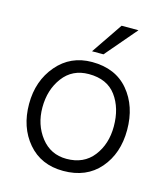

<svg xmlns="http://www.w3.org/2000/svg" viewBox="-108 -797 777 891"><g transform="rotate(15 280.5 -351.5)"><path d="M264 -562H319L447 -712H366ZM278 9C352 9 410.2 -15.5 452.5 -64.5C494.8 -113.5 516 -175.7 516 -251C516 -327 495.2 -389.8 453.5 -439.5C411.8 -489.2 353.3 -514 278 -514C209.3 -514 153.3 -488.7 110 -438C66.7 -387.3 45 -325 45 -251C45 -176.3 66 -114.3 108 -65C150 -15.7 206.7 9 278 9ZM278 -456C336.7 -456 380.3 -436.5 409 -397.5C437.7 -358.5 452 -309.7 452 -251C452 -194.3 436.8 -146.5 406.5 -107.5C376.2 -68.5 333.3 -49 278 -49C227.3 -49 186.5 -68.8 155.5 -108.5C124.5 -148.2 109 -195.7 109 -251C109 -307.7 124 -356 154 -396C184 -436 225.3 -456 278 -456Z"/></g></svg>

Font: Hind Light
Style: Regular
Weight: 300
Designer: Manushi Parikh, Satya Rajpurohit
Foundry: Indian Type Foundry
Version: Version 1.201;PS 1.0;hotconv 1.0.78;makeotf.lib2.5.61930; tt